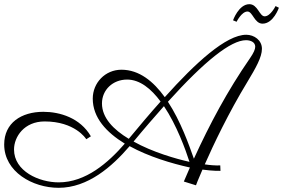

<svg xmlns="http://www.w3.org/2000/svg" viewBox="-40 -860 1352 917"><path d="M1136 -694C1040 -694 893 -559 747 -396C693 -471 625 -527 540 -527C462 -527 403 -464 403 -389C403 -298 468 -228 556 -174C477 -83 370 11 240 11C147 11 27 -42 27 -146C27 -207 76 -280 173 -280C317 -280 370 -199 372 -195L394 -209C343 -297 246 -326 167 -326C62 -326 -20 -273 -20 -170C-20 -40 115 37 240 37C380 37 495 -64 579 -162C670 -112 780 -79 867 -60L838 7L896 25C896 24 907 -4 927 -50C978 -43 1009 -44 1013 -44L1012 -70C991 -69 964 -71 938 -75C980 -170 1051 -320 1141 -468C1182 -536 1211 -587 1211 -627C1211 -668 1174 -694 1136 -694ZM762 -374C938 -569 1063 -668 1135 -668C1158 -668 1179 -658 1179 -637C1179 -625 1172 -608 1154 -582C1046 -426 962 -268 886 -102C863 -167 823 -281 762 -374ZM447 -366C447 -431 499 -480 567 -480C628 -480 682 -436 727 -375C675 -317 624 -256 575 -197C502 -241 447 -297 447 -366ZM865 -87C802 -101 689 -133 598 -184C649 -246 698 -302 743 -353C804 -262 846 -146 865 -87ZM1142 -805C1167 -805 1175 -747 1214 -747C1266 -747 1292 -823 1292 -823L1276 -831C1276 -831 1252 -782 1224 -782C1199 -782 1191 -840 1151 -840C1100 -840 1073 -763 1073 -763L1090 -756C1090 -756 1114 -805 1142 -805Z"/></svg>

Font: Parisienne
Style: Regular
Weight: 400
Designer: Astigmatic (AOETI)
Foundry: Astigmatic (AOETI)
Version: Version 1.000